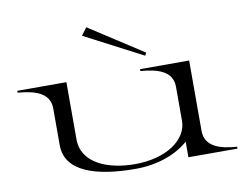

<svg xmlns="http://www.w3.org/2000/svg" viewBox="-82 -881 1295 1009"><g transform="rotate(-10 565.5 -377.0)"><path d="M564 12C680 12 779 -24 847 -83V0H1109V-10C1025 -16 939 -37 939 -124V-500H677V-490C761 -483 847 -464 847 -376V-194C847 -94 733 -13 565 -13C423 -13 284 -66 284 -195V-500H22V-490C106 -483 192 -463 192 -376V-180C192 -37 355 12 564 12ZM407 -726 716 -565 724 -580 437 -766Z"/></g></svg>

Font: Sprat Extended
Style: Regular
Weight: 400
Width: 9
Designer: Ethan Nakache
Foundry: Collletttivo
Version: Version 2.000;Glyphs 3.2 (3217)